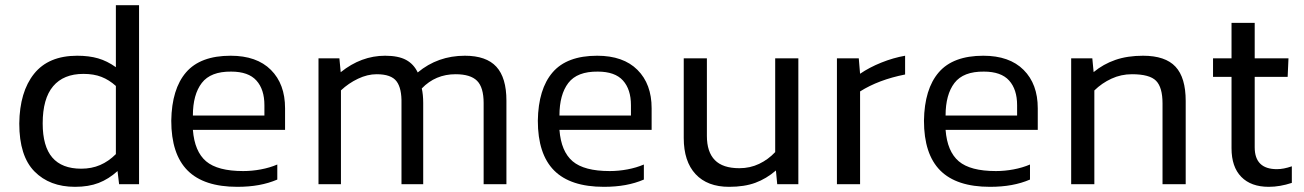

<svg xmlns="http://www.w3.org/2000/svg" viewBox="-20 -709 5020 739"><path d="M432.4 -50.6 438.4 0H515.2V-688.9H426V-450.4Q392.5 -474.3 357.5 -484.4Q322.6 -494.5 277.1 -494.5Q166.8 -494.5 111.2 -425.1Q55.6 -355.7 54.2 -233.5Q54.2 -108.5 112.6 -49.2Q171 10.1 268.8 10.1Q320.8 10.1 359.6 -4.8Q398.4 -19.8 432.4 -50.6ZM144.3 -233.9Q144.3 -329.5 184.5 -377.1Q224.7 -424.6 301 -424.6Q341 -424.6 370.4 -413.1Q399.8 -401.7 426 -378.2V-115.8Q398 -87.8 365.3 -73.8Q332.7 -59.7 292.7 -59.7Q218.3 -59.7 181.3 -102.7Q144.3 -145.7 144.3 -233.9Z M1047.3 -17.9V-75.8Q1018.4 -63.4 984.1 -57Q949.9 -50.6 915.9 -50.6Q817.6 -50.6 773.2 -88.2Q728.9 -125.9 722.4 -209.1H1077.2V-292.3Q1077.2 -385.6 1022.7 -440Q968.3 -494.5 867.6 -494.5Q751.4 -494.5 696.2 -430.6Q641.1 -366.7 639.2 -244.5Q639.2 -115.8 702 -52.8Q764.7 10.1 893.4 10.1Q938.4 10.1 976.3 3.2Q1014.2 -3.7 1047.3 -17.9ZM869.9 -433.4Q936.1 -433.4 966.9 -399.1Q997.7 -364.9 997.7 -304.2V-264.2H722.4Q722.4 -345.1 756.7 -389.7Q790.9 -434.3 869.9 -433.4Z M1292.3 0V-361.2Q1321.7 -388.8 1358 -406Q1394.3 -423.3 1429.7 -423.3Q1485.8 -423.3 1506.2 -396.1Q1526.7 -369 1525.3 -310.7V0H1608.9V-312.5Q1608.9 -344.7 1603.4 -368.6Q1656.2 -423.3 1733.5 -423.3Q1790.9 -423.3 1816.2 -398Q1841.5 -372.7 1841.5 -312.5V0H1929.2V-321.7Q1929.2 -409.9 1890.4 -452.2Q1851.6 -494.5 1769.3 -494.5Q1665 -494.5 1587.8 -430.1Q1572.6 -462.3 1543 -478.4Q1513.3 -494.5 1462.3 -494.5Q1370.4 -494.5 1291.4 -431.1L1286.3 -484.4H1205.9V0Z M2458.2 -17.9V-75.8Q2429.2 -63.4 2395 -57Q2360.8 -50.6 2326.7 -50.6Q2228.4 -50.6 2184.1 -88.2Q2139.7 -125.9 2133.3 -209.1H2488.1V-292.3Q2488.1 -385.6 2433.6 -440Q2379.1 -494.5 2278.5 -494.5Q2162.2 -494.5 2107.1 -430.6Q2051.9 -366.7 2050.1 -244.5Q2050.1 -115.8 2112.8 -52.8Q2175.6 10.1 2304.2 10.1Q2349.3 10.1 2387.2 3.2Q2425.1 -3.7 2458.2 -17.9ZM2280.8 -433.4Q2347 -433.4 2377.8 -399.1Q2408.5 -364.9 2408.5 -304.2V-264.2H2133.3Q2133.3 -345.1 2167.5 -389.7Q2201.7 -434.3 2280.8 -433.4Z M2966.5 -52.8 2971.5 0H3052.8V-484.4H2963.7V-123.6Q2937 -95.1 2902.1 -78.4Q2867.2 -61.6 2825.8 -61.6Q2761.9 -61.6 2731.4 -92.8Q2700.8 -124.1 2700.8 -185.7V-484.4H2611.7V-177.8Q2611.7 -87.8 2657.2 -38.8Q2702.7 10.1 2786.3 10.1Q2845.1 10.1 2887.4 -5.5Q2929.7 -21.1 2966.5 -52.8Z M3290.4 0V-357.1Q3361.7 -402.1 3463.7 -422.3V-494.5Q3418.7 -486.7 3372.2 -468.1Q3325.8 -449.4 3290.4 -425.1L3285.4 -484.4H3201.3V0Z M3944.4 -17.9V-75.8Q3915.4 -63.4 3881.2 -57Q3847 -50.6 3813 -50.6Q3714.6 -50.6 3670.3 -88.2Q3625.9 -125.9 3619.5 -209.1H3974.3V-292.3Q3974.3 -385.6 3919.8 -440Q3865.3 -494.5 3764.7 -494.5Q3648.4 -494.5 3593.3 -430.6Q3538.1 -366.7 3536.3 -244.5Q3536.3 -115.8 3599 -52.8Q3661.8 10.1 3790.4 10.1Q3835.5 10.1 3873.4 3.2Q3911.3 -3.7 3944.4 -17.9ZM3767 -433.4Q3833.2 -433.4 3864 -399.1Q3894.8 -364.9 3894.8 -304.2V-264.2H3619.5Q3619.5 -345.1 3653.7 -389.7Q3688 -434.3 3767 -433.4Z M4192.1 0V-360.8Q4221 -389.2 4258 -406.2Q4295 -423.3 4336.9 -423.3Q4404.9 -423.3 4429.7 -398Q4454.5 -372.7 4454.5 -311.1V0H4543.7V-320.3Q4543.7 -410.4 4504.4 -452.4Q4465.1 -494.5 4379.6 -494.5Q4319.4 -494.5 4273 -478.4Q4226.6 -462.3 4189.3 -431.5L4184.3 -484.4H4102.9V0Z M4952.2 -5.1V-68.9Q4920.5 -57.9 4894.8 -57.9Q4809.3 -57.9 4809.3 -142V-413.1H4936.1L4939.3 -484.4H4809.3V-620.9H4720.1V-484.4H4648.9V-413.1H4720.1V-138.3Q4720.1 -66.6 4757.6 -28.3Q4795 10.1 4863.5 10.1Q4906.2 10.1 4952.2 -5.1Z"/></svg>

Font: Arad
Style: Regular
Weight: 400
Designer: Mohammad Darvishi
Version: Version 1.010;September 21, 2024;FontCreator 15.0.0.2992 64-